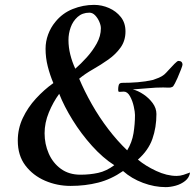

<svg xmlns="http://www.w3.org/2000/svg" viewBox="-20 -754 800 788"><path d="M449 -76Q402 -106 357.5 -155.5Q313 -205 278 -261.5Q243 -318 223 -369Q198 -335 180.5 -292.5Q163 -250 163 -207Q163 -163 180 -124Q197 -85 230 -61Q263 -37 310 -37Q349 -37 383 -44.5Q417 -52 449 -76ZM394 -638Q394 -650 387.5 -665Q381 -680 370.5 -691Q360 -702 347 -702Q318 -702 298.5 -684.5Q279 -667 270 -641.5Q261 -616 261 -590Q261 -560 268.5 -530Q276 -500 289 -472Q312 -492 336 -518.5Q360 -545 377 -575.5Q394 -606 394 -638ZM760 -46Q757 -25 740 -11.5Q723 2 701 8Q679 14 660 14Q614 14 567 -3.5Q520 -21 485 -52Q436 -18 383 -4.5Q330 9 270 9Q214 9 164.5 -12.5Q115 -34 84 -75Q53 -116 53 -177Q53 -226 73.5 -269.5Q94 -313 127.5 -349.5Q161 -386 199 -413Q185 -446 176 -481.5Q167 -517 167 -554Q167 -584 177.5 -612.5Q188 -641 207 -664Q236 -700 278.5 -717Q321 -734 366 -734Q398 -734 427.5 -721Q457 -708 476 -684Q495 -660 495 -625Q495 -587 475 -559Q455 -531 424.5 -509.5Q394 -488 361.5 -469.5Q329 -451 305 -431Q326 -381 356.5 -327Q387 -273 424.5 -224Q462 -175 502 -137Q522 -170 528 -207.5Q534 -245 534 -282Q534 -294 529 -317Q524 -340 513.5 -359Q503 -378 488 -378Q484 -378 480 -377.5Q476 -377 471 -377Q466 -377 465.5 -380.5Q465 -384 465 -388Q465 -397 467.5 -405.5Q470 -414 482 -414Q513 -414 545 -416.5Q577 -419 608 -426Q620 -430 632 -435Q644 -440 654 -448Q660 -453 672 -466.5Q684 -480 696 -492Q708 -504 712 -504Q729 -504 729 -488Q729 -485 722.5 -468Q716 -451 708.5 -434Q701 -417 698 -412Q694 -405 691.5 -401Q689 -397 681 -395Q676 -394 666 -394.5Q656 -395 650 -395Q619 -395 588 -392Q557 -389 525 -387Q546 -382 568.5 -367Q591 -352 606.5 -331Q622 -310 622 -286Q622 -231 605.5 -184Q589 -137 546 -99Q577 -73 621 -52.5Q665 -32 705 -32Q719 -32 733 -36.5Q747 -41 760 -46Z"/></svg>

Font: Kaisei Tokumin Medium
Style: Regular
Weight: 500
Designer: Font-Kai, 金井和夫
Foundry: KAZUO KANAI
Version: Version 5.003